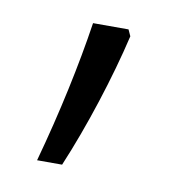

<svg xmlns="http://www.w3.org/2000/svg" viewBox="-43 -400 303 325"><g transform="rotate(10 108.5 -237.5)"><path d="M154 -360H93C82 -287 64 -202 40 -115H83C113 -186 142 -276 159 -349Z"/></g></svg>

Font: Noto Sans Khmer UI ExtraCondensed Light
Style: Regular
Weight: 300
Width: 2
Designer: Danh Hong and the Monotype Design Team
Foundry: Monotype Imaging Inc.
Version: Version 2.002